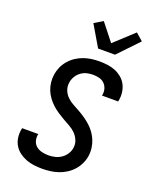

<svg xmlns="http://www.w3.org/2000/svg" viewBox="-179 -1090 957 1196"><g transform="rotate(20 300.0 -492.0)"><path d="M251 8Q223 8 196 4.5Q169 1 144 -8.5Q119 -18 97.5 -34Q76 -50 62.5 -72.5Q49 -95 45 -122Q41 -149 46 -177L48 -187H155L154 -182Q150 -160 156.5 -139.5Q163 -119 179 -106.5Q195 -94 216 -89Q237 -84 259 -84Q280 -84 301.5 -89Q323 -94 342 -106.5Q361 -119 374 -138.5Q387 -158 390 -179Q395 -206 385 -230.5Q375 -255 357.5 -272.5Q340 -290 317.5 -302.5Q295 -315 273 -327.5Q251 -340 230 -354Q209 -368 190.5 -385Q172 -402 157 -422.5Q142 -443 132.5 -466.5Q123 -490 120 -516.5Q117 -543 121 -570Q125 -596 136 -620.5Q147 -645 165 -666Q183 -687 206.5 -702.5Q230 -718 255.5 -727Q281 -736 307 -739.5Q333 -743 358 -743Q386 -743 413 -739.5Q440 -736 463.5 -726.5Q487 -717 507.5 -700.5Q528 -684 540 -661.5Q552 -639 556 -612Q560 -585 555 -558L553 -548H446L447 -553Q451 -575 445 -594.5Q439 -614 425 -627.5Q411 -641 391 -646Q371 -651 350 -651Q329 -651 308.5 -646Q288 -641 270.5 -628Q253 -615 241.5 -596Q230 -577 227 -557Q222 -529 231.5 -504.5Q241 -480 259 -462.5Q277 -445 299.5 -433Q322 -421 344 -408.5Q366 -396 387 -381.5Q408 -367 426.5 -350Q445 -333 459.5 -312.5Q474 -292 483.5 -268.5Q493 -245 496.5 -218.5Q500 -192 496 -165Q492 -139 480 -113.5Q468 -88 449 -67Q430 -46 406 -31Q382 -16 356.5 -7.5Q331 1 304 4.5Q277 8 251 8ZM323 -815 241 -954 298 -988 388 -874 516 -992 564 -950 435 -815Z"/></g></svg>

Font: Iosevka Aile Semibold Oblique
Style: Regular
Weight: 600
Italic angle: -9°
Designer: Belleve Invis
Foundry: Belleve Invis
Version: Version 31.1.0; ttfautohint (v1.8.4)